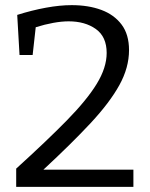

<svg xmlns="http://www.w3.org/2000/svg" viewBox="-20 -727 584 747"><path d="M43 0V-71Q161 -178 239.5 -258Q318 -338 356.5 -401Q395 -464 395 -521Q395 -584 353 -614Q311 -644 247 -644Q220 -644 187 -638Q154 -632 119 -621L107 -513H56L47 -669Q104 -687 158.5 -697Q213 -707 259 -707Q324 -707 374 -688.5Q424 -670 453 -631.5Q482 -593 482 -532Q482 -464 444.5 -396Q407 -328 333 -248.5Q259 -169 149 -67H499V0Z"/></svg>

Font: Bitter
Style: Regular
Weight: 400
Designer: Sol Matas, and Bitter project Authors
Foundry: Sol Matas
Version: Version 2.001